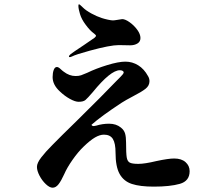

<svg xmlns="http://www.w3.org/2000/svg" viewBox="-20 -841 1040 894"><path d="M301 -578Q301 -582 309 -589Q319 -597 369 -630Q405 -654 420 -665Q427 -671 427 -674Q427 -678 419 -684Q399 -698 378 -727Q360 -751 352.5 -775.5Q345 -800 345 -814Q345 -821 348 -821Q351 -821 365 -807Q380 -792 406 -778Q432 -764 454 -757Q466 -753 482 -749.5Q498 -746 506 -746Q512 -746 526.5 -748.5Q541 -751 549 -752Q563 -752 583.5 -737.5Q604 -723 619 -702.5Q634 -682 634 -664Q634 -647 620 -638.5Q606 -630 586 -630L533 -631Q493 -631 398 -605Q332 -587 315 -578Q308 -575 305 -575Q301 -575 301 -578ZM863 -44Q863 2 817.5 15Q772 28 696 28Q632 28 594 15.5Q556 3 537 -31Q518 -65 518 -130Q518 -174 505.5 -194Q493 -214 464 -214Q445 -214 422.5 -201Q400 -188 369 -158Q343 -133 317.5 -96.5Q292 -60 279 -30Q265 1 252.5 17Q240 33 225 33Q211 33 193.5 16.5Q176 0 164 -23Q152 -46 152 -64Q152 -82 172 -108Q192 -134 224 -166Q261 -204 335 -276Q461 -400 522 -464Q529 -471 537 -479Q545 -487 550.5 -493.5Q556 -500 556 -504Q556 -508 551 -511Q546 -514 538 -514Q495 -514 412 -412Q388 -384 378 -375.5Q368 -367 346 -367Q330 -367 305.5 -380.5Q281 -394 259 -415Q225 -446 225 -482Q225 -501 230 -515Q235 -529 245 -529Q252 -529 261.5 -520Q271 -511 277 -507Q303 -487 332 -487Q347 -487 357.5 -490.5Q368 -494 386 -502Q427 -522 479.5 -538Q532 -554 564 -554Q596 -554 623.5 -537Q651 -520 669 -487Q676 -476 676 -463Q676 -442 657.5 -427.5Q639 -413 600 -393Q564 -374 547 -363Q451 -300 406 -260Q408 -254 417 -254Q418 -254 428 -256Q457 -265 488 -265Q521 -265 543 -247Q558 -235 562.5 -219Q567 -203 567 -177Q567 -127 570 -108.5Q573 -90 584 -84Q595 -78 624 -78Q654 -78 708 -91Q764 -103 791 -103Q825 -103 844 -86Q863 -69 863 -44Z"/></svg>

Font: Shippori Mincho B1 ExtraBold
Style: Regular
Weight: 800
Designer: FONTDASU
Foundry: FONTDASU / Google Inc. / but / Adobe
Version: Version 3.110; ttfautohint (v1.8.3)